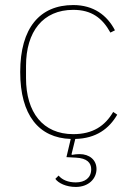

<svg xmlns="http://www.w3.org/2000/svg" viewBox="-20 -538 527 760"><path d="M270 -518C138 -518 60 -428 60 -253C60 -82 134 8 260 12L243 84L280 86C325 88 341 107 341 132C341 166 316 184 280 184C250 184 226 174 212 157L199 170C211 187 242 202 280 202C331 202 362 169 362 131C362 95 334 72 295 72C286 72 274 73 265 75L263 73L278 12C361 10 412 -29 444 -84L428 -95C396 -40 348 -7 270 -7C150 -7 83 -93 83 -229V-277C83 -413 150 -499 270 -499C342 -499 385 -467 417 -409L435 -418C404 -478 350 -518 270 -518Z"/></svg>

Font: IBM Plex Thai Looped Thin
Style: Regular
Weight: 100
Designer: Mike Abbink, Paul van der Laan, Pieter van Rosmalen, Ben Mitchell, Mark Frömberg
Foundry: Bold Monday
Version: Version 1.0